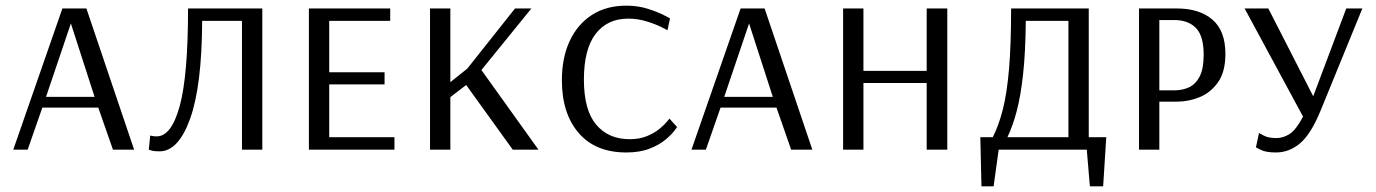

<svg xmlns="http://www.w3.org/2000/svg" viewBox="-20 -530 4875 680"><path d="M27 0 201 -500H286L455 0H380L328 -149H130L78 0ZM143 -187H315L231 -447Z M545 6Q525 6 516 3Q507 0 507 0L512 -50Q512 -50 518.5 -48.5Q525 -47 535 -47Q587 -47 616.5 -154.5Q646 -262 646 -500H909V0H837V-456H696Q695 -226 653.5 -110Q612 6 545 6Z M1074 0V-500H1362V-456H1146V-274H1342V-231H1146V-44H1377V0Z M1503 0V-500H1575V-239L1635 -287L1804 -500H1862L1685 -282L1887 0H1796L1631 -229L1575 -186V0Z M2198 10Q2089 10 2029.5 -59Q1970 -128 1970 -246Q1970 -326 1998 -385.5Q2026 -445 2077 -477.5Q2128 -510 2198 -510Q2240 -510 2275.5 -498.5Q2311 -487 2332 -476Q2353 -465 2353 -465L2344 -423Q2344 -423 2323.5 -433.5Q2303 -444 2271 -454Q2239 -464 2205 -464Q2131 -464 2089.5 -410Q2048 -356 2048 -248Q2048 -140 2091.5 -88.5Q2135 -37 2210 -37Q2245 -37 2271.5 -48Q2298 -59 2315.5 -73.5Q2333 -88 2342 -99Q2351 -110 2351 -110L2378 -80Q2378 -80 2368 -66.5Q2358 -53 2336.5 -35Q2315 -17 2280.5 -3.5Q2246 10 2198 10Z M2429 0 2603 -500H2688L2857 0H2782L2730 -149H2532L2480 0ZM2545 -187H2717L2633 -447Z M2966 0V-500H3038V-279H3262V-500H3335V0H3262V-236H3038V0Z M3456 130 3452 -44H3496Q3517 -85 3531.5 -141.5Q3546 -198 3553.5 -284Q3561 -370 3561 -500H3836V-44H3898L3887 130H3840L3829 0H3517L3499 130ZM3548 -44H3764V-456H3613Q3612 -345 3603.5 -267.5Q3595 -190 3581 -137Q3567 -84 3548 -44Z M4014 0V-500H4148Q4228 -500 4274 -460.5Q4320 -421 4320 -339Q4320 -276 4294 -239Q4268 -202 4229 -186Q4190 -170 4149 -170H4086V0ZM4086 -210H4139Q4168 -210 4191.5 -221Q4215 -232 4229 -259.5Q4243 -287 4243 -336Q4243 -403 4215.5 -431Q4188 -459 4139 -459H4086Z M4499 10Q4464 10 4446 1Q4428 -8 4428 -8L4439 -59Q4439 -59 4455.5 -50Q4472 -41 4500 -41Q4525 -41 4547.5 -55.5Q4570 -70 4595 -117L4388 -500H4472L4631 -189L4748 -500H4805L4657 -138Q4623 -55 4584.5 -22.5Q4546 10 4499 10Z"/></svg>

Font: Arsenal SC
Style: Regular
Weight: 400
Designer: Andrij Shevchenko
Foundry: Stairsfor
Version: Version 2.001; ttfautohint (v1.8.4.7-5d5b)